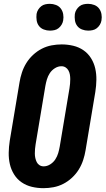

<svg xmlns="http://www.w3.org/2000/svg" viewBox="-20 -975 552 1003"><path d="M207 8Q176 8 146.5 1Q117 -6 93 -22.5Q69 -39 53.5 -64Q38 -89 31.5 -117.5Q25 -146 25.5 -177Q26 -208 31 -240L82 -545Q86 -570 94.5 -596Q103 -622 117.5 -645.5Q132 -669 153 -688.5Q174 -708 198.5 -720.5Q223 -733 249.5 -738Q276 -743 302 -743Q333 -743 362.5 -736Q392 -729 416 -712.5Q440 -696 455.5 -671Q471 -646 477.5 -617.5Q484 -589 483.5 -558Q483 -527 478 -495L427 -190Q423 -165 414.5 -139Q406 -113 391.5 -89.5Q377 -66 356 -46.5Q335 -27 310.5 -14.5Q286 -2 259.5 3Q233 8 207 8ZM208 -106Q226 -106 242.5 -116.5Q259 -127 269 -142.5Q279 -158 284 -175Q289 -192 292 -209L343 -514Q345 -526 346 -538Q347 -550 347 -562Q347 -574 345 -585.5Q343 -597 337.5 -607Q332 -617 322.5 -623Q313 -629 301 -629Q283 -629 266.5 -618.5Q250 -608 240 -592.5Q230 -577 225 -560Q220 -543 217 -526L166 -221Q164 -209 163 -197Q162 -185 162 -173Q162 -161 164.5 -149.5Q167 -138 172 -128Q177 -118 186.5 -112Q196 -106 208 -106ZM441 -815Q424 -815 408.5 -821Q393 -827 383.5 -839.5Q374 -852 371.5 -868.5Q369 -885 371 -902Q373 -914 379.5 -924.5Q386 -935 395.5 -942.5Q405 -950 417 -952.5Q429 -955 440 -955Q457 -955 472.5 -949Q488 -943 497.5 -930.5Q507 -918 510 -901.5Q513 -885 510 -868Q508 -856 501.5 -845.5Q495 -835 485.5 -827.5Q476 -820 464 -817.5Q452 -815 441 -815ZM241 -815Q224 -815 208.5 -821Q193 -827 183.5 -839.5Q174 -852 171.5 -868.5Q169 -885 171 -902Q173 -914 179.5 -924.5Q186 -935 195.5 -942.5Q205 -950 217 -952.5Q229 -955 240 -955Q257 -955 272.5 -949Q288 -943 297.5 -930.5Q307 -918 310 -901.5Q313 -885 310 -868Q308 -856 301.5 -845.5Q295 -835 285.5 -827.5Q276 -820 264 -817.5Q252 -815 241 -815Z"/></svg>

Font: Iosevka Curly Heavy
Style: Italic
Weight: 900
Italic angle: -9°
Monospace: yes
Designer: Belleve Invis
Foundry: Belleve Invis
Version: Version 22.1.2; ttfautohint (v1.8.4)